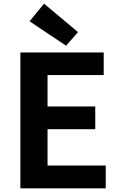

<svg xmlns="http://www.w3.org/2000/svg" viewBox="-20 -1026 655 1046"><path d="M91 -740H545V-617H239V-446H499V-322H239V-124H556V0H91ZM141 -910 220 -1006 405 -851 340 -777Z"/></svg>

Font: SpoqaHanSans-Bold
Style: Regular
Weight: 700
Designer: [Spoqa Han Sans] Dong-huui Kim \uAE40 \uB3D9 \uD718   [Noto Sans] Ryoko NISHIZUKA \u897F \u585A \u6DBC \u5B50  (kana & i
Foundry: Spoqa (http://www.spoqa-han-sans.com)
Version: Version 2.000